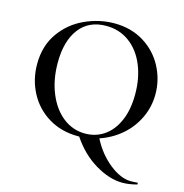

<svg xmlns="http://www.w3.org/2000/svg" viewBox="-119 -745 1004 1050"><g transform="rotate(15 383.0 -220.5)"><path d="M749 183Q704 195 667 195Q593 195 512 146.5Q431 98 374 12H366Q273 12 200.5 -31.5Q128 -75 88.5 -149.5Q49 -224 49 -312Q49 -415 101 -488.5Q153 -562 234.5 -599Q316 -636 401 -636Q496 -636 568 -591.5Q640 -547 678.5 -474Q717 -401 717 -319Q717 -248 687 -184.5Q657 -121 604 -75.5Q551 -30 483 -7Q523 72 587.5 123.5Q652 175 710 175Q727 175 745 173Q748 172 749.5 177Q751 182 749 183ZM400 -12Q460 -12 507.5 -44.5Q555 -77 582.5 -140Q610 -203 610 -290Q610 -382 579.5 -455Q549 -528 492.5 -569.5Q436 -611 361 -611Q263 -611 209.5 -541Q156 -471 156 -348Q156 -253 187.5 -176Q219 -99 274.5 -55.5Q330 -12 400 -12Z"/></g></svg>

Font: Cormorant SC SemiBold
Style: Regular
Weight: 600
Designer: Christian Thalmann (Catharsis Fonts)
Version: Version 3.000